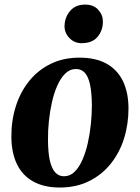

<svg xmlns="http://www.w3.org/2000/svg" viewBox="-20 -803 608 836"><path d="M326 -552Q396.5 -552 443.5 -526Q490.5 -500 514.8 -450.8Q539 -401.5 539.5 -331.5Q539.5 -261.5 519.8 -199.2Q500 -137 461.5 -89.2Q423 -41.5 367.2 -14Q311.5 13.5 240 13.5Q171.5 13.5 124.5 -12.8Q77.5 -39 53.8 -88.2Q30 -137.5 29.5 -206.5Q29 -277.5 48.8 -340Q68.5 -402.5 107 -450.2Q145.5 -498 200.8 -525Q256 -552 326 -552ZM311 -502.5Q284.5 -502.5 264.2 -482.8Q244 -463 229.5 -430.2Q215 -397.5 206 -357.2Q197 -317 192.8 -275Q188.5 -233 189 -195.5Q189 -139.5 197 -104.2Q205 -69 220.5 -52.2Q236 -35.5 258.5 -35.5Q285 -35.5 305 -55.2Q325 -75 339.2 -107.8Q353.5 -140.5 362.5 -181Q371.5 -221.5 375.8 -263.8Q380 -306 380 -344Q379.5 -401 371.8 -435.8Q364 -470.5 349 -486.5Q334 -502.5 311 -502.5ZM335.5 -615Q303 -615 281.5 -638.2Q260 -661.5 261 -691Q262.5 -729.5 286 -756.2Q309.5 -783 350.5 -783Q388 -783 408.2 -760Q428.5 -737 428 -708.5Q428 -670.5 405 -642.8Q382 -615 335.5 -615Z"/></svg>

Font: Merriweather 60pt ExtraBold
Style: Italic
Weight: 800
Italic angle: -7.8°
Version: Version 2.101